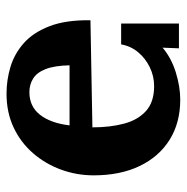

<svg xmlns="http://www.w3.org/2000/svg" viewBox="-12 -544 572 588"><g transform="rotate(90 274.0 -250.0)"><path d="M267 16Q225 16 185 4Q145 -8 112.5 -36.5Q80 -65 60.5 -115Q41 -165 42 -241L370 -247Q370 -302 358.5 -344.5Q347 -387 319.5 -411.5Q292 -436 244 -436Q213 -436 185.5 -422.5Q158 -409 139.5 -386.5Q121 -364 116 -335H52V-512H128L126 -462Q158 -489 202 -502.5Q246 -516 285 -516Q356 -516 408 -483.5Q460 -451 488.5 -391.5Q517 -332 517 -251Q517 -199 499.5 -151Q482 -103 449 -65Q416 -27 370 -5.5Q324 16 267 16ZM262 -54Q306 -54 331.5 -86.5Q357 -119 364 -177H180Q181 -131 191.5 -104Q202 -77 220.5 -65.5Q239 -54 262 -54Z"/></g></svg>

Font: Lora
Style: Weight 700
Weight: 700
Designer: Olga Karpushina, Alexei Vanyashin (Cyrillic)
Foundry: Cyreal
Version: Version 3.001